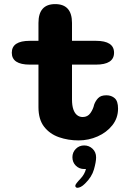

<svg xmlns="http://www.w3.org/2000/svg" viewBox="-20 -675 659 936"><path d="M125.5 -360Q37.5 -360 37.5 -418Q37.5 -476 125.5 -476H167.5V-563Q167.5 -655 249 -655Q331 -655 331 -563V-476H447.5Q536 -476 536 -418Q536 -360 447.5 -360H331V-190Q331 -161 337.5 -142Q344 -123 355.8 -113.8Q367.5 -104.5 383 -104.5Q407.5 -104.5 421 -124Q434.5 -143.5 439 -165Q445.5 -183 458.5 -196.8Q471.5 -210.5 498.5 -210.5Q523 -210.5 539.2 -196.2Q555.5 -182 555.5 -145.5Q555.5 -99.5 527.8 -64.5Q500 -29.5 456 -10Q412 9.5 363 9.5Q312.5 9.5 267.8 -6Q223 -21.5 195.2 -57Q167.5 -92.5 167.5 -152.5V-360ZM390.5 34Q414 34 431.2 50.2Q448.5 66.5 448.5 92.5Q448.5 114 438 151Q427.5 188 394.5 220Q383.5 231 374 235.8Q364.5 240.5 357.5 240.5Q352.5 240.5 349.8 237.5Q347 234.5 347 231Q347 226 353.8 217.2Q360.5 208.5 372.5 196Q382.5 185.5 389.2 173.5Q396 161.5 399 149Q397.5 149 395 149Q392.5 149 390.5 149Q366 149 349.5 132.5Q333 116 333 91.5Q333 67.5 349.5 50.8Q366 34 390.5 34Z"/></svg>

Font: Sono ExtraLight Monospace
Style: Bold
Weight: 700
Version: Version 2.112